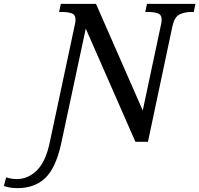

<svg xmlns="http://www.w3.org/2000/svg" viewBox="-200 -734 1032 994"><path d="M-109 240Q-149 240 -180 229L-168 184Q-142 193 -113 193Q-55 193 -9.5 148.5Q36 104 57 6L187 -604Q191 -620 191 -632Q191 -658 171 -665Q151 -672 119 -672H106L115 -714H297L539 -162L633 -604Q637 -620 637 -632Q637 -658 617 -665Q597 -672 565 -672H552L561 -714H812L803 -672H790Q756 -672 730 -659.5Q704 -647 693 -600L566 0H501L244 -586L117 8Q89 136 34 188Q-21 240 -109 240Z"/></svg>

Font: NotoSerif-Italic
Style: Regular
Weight: 400
Italic angle: -12°
Designer: Monotype Design Team
Foundry: Monotype Imaging Inc.
Version: Version 2.007; ttfautohint (v1.8) -l 8 -r 50 -G 200 -x 14 -D